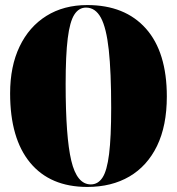

<svg xmlns="http://www.w3.org/2000/svg" viewBox="-20 -729 700 759"><path d="M325 -709Q474 -709 556.8 -616Q639.5 -523 639.5 -347.5Q639.5 -232 600.8 -152.2Q562 -72.5 491.5 -31.2Q421 10 325 10Q178.5 10 99.2 -85.8Q20 -181.5 20 -360Q20 -467 57.5 -545.2Q95 -623.5 163.5 -666.2Q232 -709 325 -709ZM419.5 -302.5Q419.5 -444.5 410 -531.8Q400.5 -619 378.8 -659Q357 -699 320 -699Q291.5 -699 273.8 -671.2Q256 -643.5 247.8 -577.5Q239.5 -511.5 239.5 -396.5Q239.5 -187.5 261.8 -93.8Q284 0 339 0Q367.5 0 385.2 -27Q403 -54 411.2 -120Q419.5 -186 419.5 -302.5Z"/></svg>

Font: Fraunces 144pt S000 Black
Style: Regular
Weight: 900
Version: Version 1.000; ttfautohint (v1.8.3)